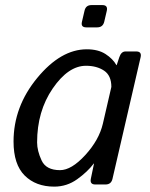

<svg xmlns="http://www.w3.org/2000/svg" viewBox="-20 -711 577 740"><path d="M312.5 -605.5Q290.5 -605.5 295.9 -627.4L305.7 -669.4Q310.5 -691.4 332.5 -691.4H374.5Q396.5 -691.4 391.6 -669.4L381.8 -627.4Q376.5 -605.5 354.5 -605.5ZM32.2 -165.5Q32.2 -299.8 123.3 -410.4Q214.4 -521 314.5 -521Q358.4 -521 386.7 -502.7Q415 -484.4 428.7 -460H429.7L439.9 -490.7Q447.3 -512.7 463.9 -512.7H504.9Q526.9 -512.7 522 -490.7L413.6 -22Q408.7 0 386.7 0H347.2Q325.7 0 330.1 -22L342.3 -80.6H341.3Q317.4 -48.8 277.6 -20.3Q237.8 8.3 189 8.3Q118.2 8.3 75.2 -34.4Q32.2 -77.1 32.2 -165.5ZM123 -162.1Q123 -129.9 140.4 -92.5Q157.7 -55.2 211.4 -55.2Q255.4 -55.2 308.6 -113.3Q361.8 -171.4 376.5 -234.4L409.2 -376Q409.2 -419.9 381.1 -438.7Q353 -457.5 311.5 -457.5Q243.2 -457.5 183.1 -369.9Q123 -282.2 123 -162.1Z"/></svg>

Font: Istok Web
Style: BoldItalic
Weight: 700
Italic angle: -13°
Designer: Andrey V. Panov
Foundry: Andrey V. Panov
Version: Version 1.0.2g